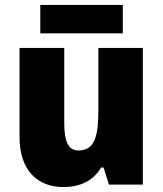

<svg xmlns="http://www.w3.org/2000/svg" viewBox="-20 -840 658 777"><path d="M477 -820H143V-705H477ZM558 -646H378V-393C378 -290 364 -231 297 -231C256 -231 240 -269 240 -342V-646H59V-286C59 -149 133 -83 237 -83C302 -83 357 -107 389 -162H399L421 -93H558Z"/></svg>

Font: Noto Sans Kannada UI SemiCondensed Black
Style: Regular
Weight: 900
Width: 4
Designer: Jelle Bosma - Monotype Design Team
Foundry: Monotype Imaging Inc.
Version: Version 2.005